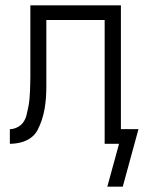

<svg xmlns="http://www.w3.org/2000/svg" viewBox="-20 -540 540 721"><path d="M383 161 427 0H373V-465H154V-256Q154 -235 154 -214Q154 -193 152.5 -172.5Q151 -152 147.5 -131.5Q144 -111 137.5 -91Q131 -71 121.5 -52.5Q112 -34 95 -22Q78 -10 57.5 -5Q37 0 17 0V-55Q31 -55 45 -62Q59 -69 67.5 -81Q76 -93 79.5 -107.5Q83 -122 86 -136.5Q89 -151 90.5 -166Q92 -181 92.5 -195.5Q93 -210 93.5 -225Q94 -240 94 -255V-520H434V-55H500L441 161Z"/></svg>

Font: Iosevka Light
Style: Regular
Weight: 300
Monospace: yes
Designer: Belleve Invis
Foundry: Belleve Invis
Version: Version 32.5.0; ttfautohint (v1.8.4)